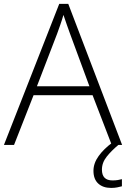

<svg xmlns="http://www.w3.org/2000/svg" viewBox="-20 -736 641 975"><path d="M547.4 0 450.2 -252.4H150.4L51.3 0H0L280.8 -716.3H326.7L600.1 0ZM434.1 -297.9 335.4 -565.4Q329.6 -580.6 320.1 -608.2Q310.5 -635.7 302.2 -660.2Q294.9 -634.8 285.9 -609.1Q276.9 -583.5 270 -564.5L167.5 -297.9ZM497.6 125.5Q497.6 180.2 551.3 180.2Q566.4 180.2 578.6 178.2Q590.8 176.3 599.1 173.8V210Q588.4 212.9 575 215.6Q561.5 218.3 544.4 218.3Q502.9 218.3 478.8 196Q454.6 173.8 454.6 131.3Q454.6 92.8 481 56.2Q507.3 19.5 551.8 -12.7L581.1 0Q546.4 28.8 522 59.3Q497.6 89.8 497.6 125.5Z"/></svg>

Font: Open Sans Light
Style: Regular
Weight: 300
Designer: Monotype Design Team
Foundry: Monotype Imaging Inc.
Version: Version 3.000; ttfautohint (v1.8.4)